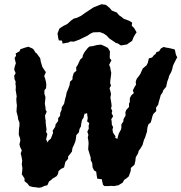

<svg xmlns="http://www.w3.org/2000/svg" viewBox="-20 -886 858 908"><path d="M134 -2 119 -6 110 -18 96 -29V-42L83 -62L85 -78L86 -91L83 -109L85 -126L82 -144L78 -160L83 -175L75 -191L72 -203L76 -221L75 -231L69 -248V-258L70 -277L72 -291V-307L66 -321L64 -336L58 -358L59 -376L60 -387L58 -402L57 -419L59 -429L57 -443L54 -460L55 -477L53 -489L54 -500L49 -511L47 -528L54 -540L47 -557L50 -572L55 -587L49 -611L56 -623L54 -633L73 -644L76 -653L99 -661L114 -665L133 -657L139 -652L148 -637L153 -634L161 -623L170 -611L173 -594L177 -581L180 -570L191 -553L197 -545L189 -526L193 -516L197 -500L199 -487L198 -469L190 -459V-442L195 -427L194 -414L192 -396L195 -379L196 -366L201 -358L193 -340L194 -327L196 -316V-306L198 -288L200 -275L198 -262L204 -252L198 -226L206 -212L209 -221L220 -230L225 -242L231 -258L229 -268L241 -286L243 -298L255 -314V-327L264 -338L265 -353L271 -365L272 -379L283 -395L288 -418L292 -432L295 -448L303 -467L309 -483L311 -499L323 -511V-522L329 -541L341 -551L340 -567L348 -580L359 -604L370 -614L372 -625L380 -640L395 -659L403 -666L419 -668L438 -673L458 -675L474 -668L488 -661L492 -657L500 -643L499 -620V-611L507 -601L496 -579L501 -569L503 -555L506 -542L505 -529L502 -508L501 -493L505 -481L498 -469L503 -451L505 -440L502 -425L505 -408L507 -395L508 -384L505 -374L511 -361L508 -351L515 -336L506 -322L508 -313L509 -296L515 -285L512 -274L514 -260L520 -250L524 -245L527 -238L523 -236L535 -229L539 -245L542 -255L551 -271L554 -281V-298L563 -311L564 -322L574 -340L573 -355L577 -366L590 -380V-396L594 -404V-422L601 -435L613 -446L608 -458L616 -474L623 -485L622 -501L627 -514L638 -528L644 -537L651 -553L655 -562L673 -577L679 -589L684 -610L699 -614L708 -625L716 -631L720 -640L732 -643L741 -657L754 -664L761 -662L770 -660H774L800 -654L807 -651L809 -641L812 -627L818 -615L805 -590L798 -575L795 -561L790 -546L780 -528L777 -516L771 -500L766 -476L752 -459L749 -449L740 -436L736 -421L731 -404L728 -391L718 -377L719 -361L705 -347L701 -337L697 -321L693 -307L682 -298L677 -282L675 -263L672 -254L666 -235L661 -225L654 -200L643 -182L636 -173L633 -161L622 -142L620 -124L616 -107L599 -92L598 -77L589 -52L580 -44L567 -35L560 -22L540 -10L519 -6L508 -7L490 -6H474L467 -12L463 -30L462 -38L440 -41L437 -58L435 -74L425 -80L418 -94L416 -115L409 -129V-141L404 -156L401 -167L397 -179L398 -196L399 -206L398 -220L395 -236L398 -248L393 -263L400 -278L399 -290L402 -304L392 -312L395 -328L393 -339L392 -351L383 -348L380 -349L375 -329L368 -319L364 -300L363 -289L356 -276L353 -260L341 -247L339 -230L336 -216L329 -199L323 -187L320 -169L311 -157L302 -146V-135L289 -120L287 -111L283 -94L268 -87L257 -77L254 -63L248 -53L228 -41L222 -35L212 -28L204 -10L191 -7L176 0L163 2L152 0ZM276 -680 273 -694 258 -695 255 -708 252 -728 261 -751 279 -763 299 -773 316 -789 329 -798 344 -802 363 -811 384 -826 410 -843 422 -851 442 -859 460 -866 481 -863 499 -848 509 -836 532 -827 544 -813 552 -808 566 -797 590 -788 605 -779 603 -764 614 -754 626 -733 619 -723 611 -709 605 -693 586 -680 581 -676 552 -671 536 -681 528 -683 521 -688 497 -704 484 -718 471 -727 453 -734 421 -733 408 -727 393 -717 364 -703 354 -698 329 -689 313 -690 304 -685Z"/></svg>

Font: Winky Rough SemiBold
Style: Italic
Weight: 600
Italic angle: -8.97852°
Designer: Simon Atzbach
Foundry: typofactur
Version: Version 1.206; ttfautohint (v1.8.4.7-5d5b)